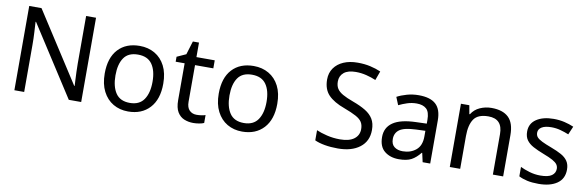

<svg xmlns="http://www.w3.org/2000/svg" viewBox="-50 -1158 4899 1602"><g transform="rotate(10 2399.0 -357.0)"><path d="M663 0H558L176 -593H172Q174 -558 177 -506Q180 -454 180 -399V0H97V-714H201L582 -123H586Q585 -139 583.5 -171Q582 -203 580.5 -240.5Q579 -278 579 -311V-714H663Z M1311 -269Q1311 -136 1243.5 -63Q1176 10 1061 10Q990 10 934.5 -22.5Q879 -55 847 -117.5Q815 -180 815 -269Q815 -402 881.5 -474Q948 -546 1064 -546Q1136 -546 1192 -513.5Q1248 -481 1279.5 -419.5Q1311 -358 1311 -269ZM906 -269Q906 -174 943.5 -118.5Q981 -63 1063 -63Q1144 -63 1182 -118.5Q1220 -174 1220 -269Q1220 -364 1182 -418Q1144 -472 1062 -472Q980 -472 943 -418Q906 -364 906 -269Z M1629 -62Q1649 -62 1670 -65Q1691 -68 1704 -73V-6Q1690 1 1664 5.5Q1638 10 1614 10Q1572 10 1536.5 -4.5Q1501 -19 1479 -55Q1457 -91 1457 -156V-468H1381V-510L1458 -545L1493 -659H1545V-536H1700V-468H1545V-158Q1545 -109 1568.5 -85.5Q1592 -62 1629 -62Z M2277 -269Q2277 -136 2209.5 -63Q2142 10 2027 10Q1956 10 1900.5 -22.5Q1845 -55 1813 -117.5Q1781 -180 1781 -269Q1781 -402 1847.5 -474Q1914 -546 2030 -546Q2102 -546 2158 -513.5Q2214 -481 2245.5 -419.5Q2277 -358 2277 -269ZM1872 -269Q1872 -174 1909.5 -118.5Q1947 -63 2029 -63Q2110 -63 2148 -118.5Q2186 -174 2186 -269Q2186 -364 2148 -418Q2110 -472 2028 -472Q1946 -472 1909 -418Q1872 -364 1872 -269Z M3093 -191Q3093 -96 3024 -43Q2955 10 2838 10Q2778 10 2727 1Q2676 -8 2642 -24V-110Q2678 -94 2731.5 -81Q2785 -68 2842 -68Q2921 -68 2962 -99Q3003 -130 3003 -183Q3003 -218 2988 -242Q2973 -266 2936 -286Q2899 -306 2835 -330Q2743 -363 2697 -411Q2651 -459 2651 -542Q2651 -598 2680 -639Q2709 -680 2760 -702Q2811 -724 2879 -724Q2937 -724 2986 -713Q3035 -702 3076 -684L3048 -607Q3011 -623 2967 -634Q2923 -645 2877 -645Q2810 -645 2776 -616.5Q2742 -588 2742 -541Q2742 -505 2757 -481Q2772 -457 2806 -437.5Q2840 -418 2898 -397Q2961 -374 3004.5 -347.5Q3048 -321 3070.5 -284Q3093 -247 3093 -191Z M3428 -545Q3526 -545 3573 -502Q3620 -459 3620 -365V0H3556L3539 -76H3535Q3500 -32 3461 -11Q3422 10 3355 10Q3282 10 3234 -28.5Q3186 -67 3186 -149Q3186 -229 3249 -272.5Q3312 -316 3443 -320L3534 -323V-355Q3534 -422 3505 -448Q3476 -474 3423 -474Q3381 -474 3343 -461.5Q3305 -449 3272 -433L3245 -499Q3280 -518 3328 -531.5Q3376 -545 3428 -545ZM3533 -262 3454 -259Q3354 -255 3315.5 -227Q3277 -199 3277 -148Q3277 -103 3304.5 -82Q3332 -61 3375 -61Q3442 -61 3487.5 -98.5Q3533 -136 3533 -214Z M4044 -546Q4140 -546 4189 -499Q4238 -452 4238 -349V0H4151V-343Q4151 -472 4031 -472Q3942 -472 3908 -422Q3874 -372 3874 -278V0H3786V-536H3857L3870 -463H3875Q3901 -505 3947 -525.5Q3993 -546 4044 -546Z M4753 -148Q4753 -70 4695 -30Q4637 10 4539 10Q4483 10 4442.5 1Q4402 -8 4371 -24V-104Q4403 -88 4448.5 -74.5Q4494 -61 4541 -61Q4608 -61 4638 -82.5Q4668 -104 4668 -140Q4668 -160 4657 -176Q4646 -192 4617.5 -208Q4589 -224 4536 -244Q4484 -264 4447 -284Q4410 -304 4390 -332Q4370 -360 4370 -404Q4370 -472 4425.5 -509Q4481 -546 4571 -546Q4620 -546 4662.5 -536Q4705 -526 4742 -510L4712 -440Q4678 -454 4641 -464Q4604 -474 4565 -474Q4511 -474 4482.5 -456.5Q4454 -439 4454 -409Q4454 -386 4467 -371Q4480 -356 4510.5 -341Q4541 -326 4592 -307Q4643 -288 4679 -268Q4715 -248 4734 -219.5Q4753 -191 4753 -148Z"/></g></svg>

Font: Noto Sans
Style: Regular
Weight: 400
Designer: Monotype Design Team
Foundry: Monotype Imaging Inc.
Version: Version 1.902